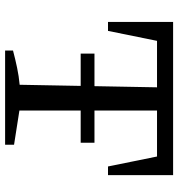

<svg xmlns="http://www.w3.org/2000/svg" viewBox="7 -705 698 752"><g transform="rotate(90 356.0 -329.0)"><path d="M666 -658V-403H632L593 -595H413V-56L547 -35V0H178V-31Q212 -40 245.5 -47Q279 -54 312 -57L322 -595H140L101 -403H66V-658ZM190 -350H539V-296H190Z"/></g></svg>

Font: Piazzolla Thin Medium
Style: Regular
Weight: 500
Version: Version 2.005